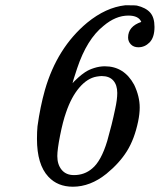

<svg xmlns="http://www.w3.org/2000/svg" viewBox="-20 -685 605 727"><path d="M255 -370 260 -376Q266 -382 277 -392Q288 -402 302 -411.5Q316 -421 336.5 -427.5Q357 -434 377 -434Q450 -434 488 -364Q509 -320 509 -278Q509 -254 503 -225Q489 -158 460.5 -112.5Q432 -67 383 -27Q322 22 256 22Q198 22 163 -16Q120 -62 120 -159Q120 -187 122 -207Q132 -280 150 -344Q196 -504 310 -599Q381 -657 454 -665H465Q493 -665 498 -664Q532 -656 548.5 -637.5Q565 -619 565 -583Q565 -543 546 -524Q528 -506 504 -506Q486 -506 475.5 -517Q465 -528 465 -543Q465 -585 515 -602Q505 -626 466 -626Q418 -626 372 -587Q309 -537 272 -426Q255 -375 255 -370ZM424 -333Q424 -363 409 -380Q394 -397 365 -397Q358 -397 346 -395Q311 -389 280.5 -353.5Q250 -318 230 -259Q218 -225 207.5 -172Q197 -119 197 -94Q197 -62 213.5 -42Q230 -22 260 -22Q300 -22 329 -47Q363 -75 386 -151Q404 -214 416 -272Q424 -308 424 -333Z"/></svg>

Font: MathJax_Main
Style: Italic
Weight: 400
Version: Version 1.1